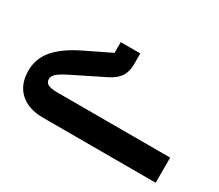

<svg xmlns="http://www.w3.org/2000/svg" viewBox="-91 -669 991 867"><g transform="rotate(30 404.5 -235.5)"><path d="M193 0Q116 0 72.5 -40Q29 -80 29 -152Q29 -214 69.5 -262Q110 -310 194 -351L326 -415V-471H428V-414Q428 -376 411.5 -350.5Q395 -325 357 -306L196 -226Q158 -207 143 -193.5Q128 -180 128 -165Q128 -147 143 -139Q158 -131 193 -131H780V0Z"/></g></svg>

Font: IBM Plex Arabic SemiBold
Style: Regular
Weight: 600
Designer: Mike Abbink, Paul van der Laan, Pieter van Rosmalen, Wael Morcos, Khajak Apelian
Foundry: Bold Monday
Version: Version 1.0